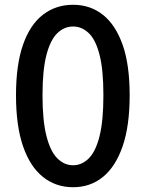

<svg xmlns="http://www.w3.org/2000/svg" viewBox="-20 -770 610 804"><path d="M286 14Q214 14 160 -29Q106 -72 76.5 -157.5Q47 -243 47 -371Q47 -499 76.5 -583Q106 -667 160 -708.5Q214 -750 286 -750Q358 -750 411 -708Q464 -666 493.5 -582.5Q523 -499 523 -371Q523 -243 493.5 -157.5Q464 -72 411 -29Q358 14 286 14ZM286 -78Q323 -78 352 -107Q381 -136 397 -200.5Q413 -265 413 -371Q413 -477 397 -540Q381 -603 352 -631Q323 -659 286 -659Q249 -659 220 -631Q191 -603 174.5 -540Q158 -477 158 -371Q158 -265 174.5 -200.5Q191 -136 220 -107Q249 -78 286 -78Z"/></svg>

Font: Noto Sans JP Thin Medium
Style: Regular
Weight: 500
Version: Version 2.004-H2;hotconv 1.0.118;makeotfexe 2.5.65603